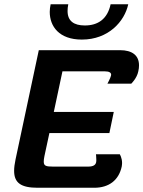

<svg xmlns="http://www.w3.org/2000/svg" viewBox="-20 -887 677 907"><path d="M219.2 -866.7C216.7 -855 215 -842.5 215 -830.8C215 -762.5 259.2 -700 366.7 -700C492.5 -700 568.3 -785.8 585.8 -866.7H502.5C487.5 -796.7 442.5 -766.7 380.8 -766.7C329.2 -766.7 299.2 -787.5 299.2 -835C299.2 -844.2 300 -855 302.5 -866.7ZM163.3 -650 53.3 -133.3C49.2 -113.3 46.7 -95.8 46.7 -80C46.7 -22.5 80 0 158.3 0H425C494.2 0 540.8 -35 555 -100C555.8 -105.8 556.7 -111.7 556.7 -116.7C556.7 -141.7 545.8 -158.3 545.8 -158.3H433.3C433.3 -158.3 435 -145 435 -132.5C435 -128.3 435 -124.2 434.2 -120.8C431.7 -108.3 421.7 -100 396.7 -100H230C197.5 -100 186.7 -103.3 186.7 -123.3C186.7 -130 187.5 -139.2 190 -150L213.3 -258.3H496.7L517.5 -358.3H234.2L275 -550H475C496.7 -550 505 -543.3 505 -534.2C505 -532.5 504.2 -530.8 504.2 -529.2C501.7 -517.5 487.5 -491.7 487.5 -491.7H600C600 -491.7 626.7 -516.7 633.3 -550C635.8 -560 636.7 -570 636.7 -578.3C636.7 -625 605 -650 546.7 -650Z"/></svg>

Font: BoonHome
Style: Bold Oblique
Weight: 700
Italic angle: -12°
Designer: Sungsit Sawaiwan
Foundry: Sungsit Sawaiwan
Version: Version 0.2